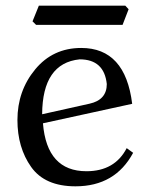

<svg xmlns="http://www.w3.org/2000/svg" viewBox="-20 -653 541 683"><path d="M248.5 9.8Q139.6 9.8 90.8 -59.1Q42 -127.9 42 -226.1Q42 -329.6 105 -406Q168 -482.4 269 -482.4Q425.8 -482.4 450.2 -283.7L132.8 -214.4Q146.5 -43.9 287.6 -43.9Q388.2 -43.9 430.7 -126L453.6 -109.4Q389.6 9.8 248.5 9.8ZM129.9 -246.6 298.8 -284.2Q359.9 -297.9 359.9 -354Q350.6 -441.9 263.2 -441.9Q130.9 -428.2 129.9 -246.6ZM416 -564.5H108.4L95.7 -577.1L118.2 -632.8H425.8L437.5 -620.1Z"/></svg>

Font: Almanac
Style: Regular
Weight: 400
Designer: Eden's Almanac
Version: Version 3.501;March 28, 2021;FontCreator 13.0.0.2683 64-bit